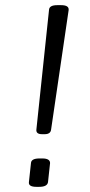

<svg xmlns="http://www.w3.org/2000/svg" viewBox="-20 -722 348 744"><path d="M143 -202Q119 -202 121 -220L170 -684Q171 -702 202 -702H217Q248 -702 246 -683L178 -220Q176 -202 153 -202ZM121 2Q90 2 92 -16L100 -90Q101 -108 133 -108H144Q174 -108 174 -90L166 -16Q163 2 132 2Z"/></svg>

Font: Asap Semi Expanded Semi Expanded Light
Style: Italic
Weight: 300
Width: 6
Italic angle: -6°
Designer: Pablo Cosgaya
Foundry: Omnibus-Type
Version: Version 3.001; ttfautohint (v1.8.4.7-5d5b)